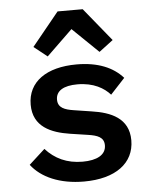

<svg xmlns="http://www.w3.org/2000/svg" viewBox="-55 -825 710 884"><g transform="rotate(-5 300.0 -383.5)"><path d="M297.9 12.1C443.9 12.1 530.9 -52.9 530.9 -158.4C530.9 -261 447.8 -293.7 360.8 -306.5L279.1 -319.2C237.6 -325.6 206.3 -336.3 206.3 -374.3C206.3 -414.8 241.5 -436.4 305.8 -436.4C380.7 -436.4 428.6 -407 456.7 -375.4L523.4 -447.4C478.3 -498.2 408.4 -528.1 310 -528.1C170.8 -528.1 83.5 -467.7 83.5 -361.5C83.5 -258.9 166.5 -225.9 252.1 -212.7L334.5 -200.3C377.1 -193.9 407.7 -183.6 407.7 -146C407.7 -101.2 364.7 -79.5 299.4 -79.5C225.9 -79.5 171.2 -106.5 128.6 -153.4L55 -86.3C100.9 -25.9 186.1 12.1 297.9 12.1ZM119.3 -625.4 181.1 -576.3 300.8 -692.1 420.5 -576.3 485.4 -625.4 360.4 -778.8H244.3Z"/></g></svg>

Font: Margiela Mono SemiBold
Style: Regular
Weight: 600
Designer: Mike Abbink, Paul van der Laan, Pieter van Rosmalen
Foundry: Bold Monday
Version: Version 2.003 2021